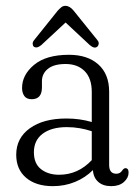

<svg xmlns="http://www.w3.org/2000/svg" viewBox="-20 -627 468 657"><path d="M35.5 -97.5Q35.5 -154.5 82 -188Q128.5 -221.5 207 -221.5Q253 -221.5 294 -209.5V-312.5Q294 -359 269.8 -383.5Q245.5 -408 204.5 -408Q164.5 -408 144 -391.5Q123.5 -375 123.5 -349V-328Q123.5 -287.5 88.5 -287.5Q71 -287.5 63.2 -298.5Q55.5 -309.5 55.5 -326Q55.5 -371 96.8 -405.2Q138 -439.5 216 -439.5Q279.5 -439.5 316.5 -406.5Q353.5 -373.5 353.5 -313V-62.5Q353.5 -32.5 378 -32.5Q391.5 -32.5 398.5 -44Q404 -51.5 409 -51.5Q420 -51.5 420 -36.5Q420 -18.5 404 -4.2Q388 10 360.5 10Q332.5 10 316 -4.8Q299.5 -19.5 298 -45Q272 -19 236.8 -4.5Q201.5 10 161 10Q103 10 69.2 -18.8Q35.5 -47.5 35.5 -97.5ZM96 -106Q96 -67 120.5 -48Q145 -29 182 -29Q247 -29 294 -79V-178Q274.5 -184.5 253.2 -188.2Q232 -192 208.5 -192Q156.5 -192 126.2 -169.5Q96 -147 96 -106ZM313 -467.5Q303.5 -459 287.5 -472.5L204.5 -550L121 -472.5Q105.5 -460 95.5 -467.5Q92 -471 91.8 -477.2Q91.5 -483.5 97 -490L177.5 -590.5Q184.5 -598 190.2 -602.5Q196 -607 204 -607Q218.5 -607 232 -590.5L313 -490Q318.5 -483.5 317.8 -477.2Q317 -471 313 -467.5Z"/></svg>

Font: Fraunces 144pt S100 Light
Style: Regular
Weight: 300
Version: Version 1.000; ttfautohint (v1.8.3)